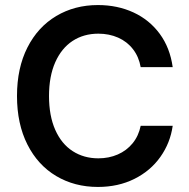

<svg xmlns="http://www.w3.org/2000/svg" viewBox="-20 -737 754 767"><path d="M373 -602.5Q314.5 -602.5 270 -573.5Q225.6 -544.4 200.7 -488.3Q175.8 -432.1 175.8 -353.5Q175.8 -274.4 200.7 -218.3Q225.6 -162.1 270.3 -133.3Q314.9 -104.5 373 -104.5Q415 -104.5 450.4 -119.9Q485.8 -135.3 509.8 -164.6Q533.7 -193.8 542 -234.4H669.9Q660.2 -166 620.8 -110.4Q581.5 -54.7 517.1 -22.5Q452.6 9.8 371.1 9.8Q277.8 9.8 204.3 -33.9Q130.9 -77.6 89.4 -159.9Q47.9 -242.2 47.9 -353.5Q47.9 -465.3 89.6 -547.4Q131.3 -629.4 204.8 -673.1Q278.3 -716.8 371.1 -716.8Q449.2 -716.8 513.2 -687.3Q577.1 -657.7 618.2 -601.8Q659.2 -545.9 669.9 -468.8H542Q534.7 -510.3 511.2 -540.5Q487.8 -570.8 451.9 -586.7Q416 -602.5 373 -602.5Z"/></svg>

Font: Pretendard GOV SemiBold
Style: Regular
Weight: 600
Designer: Base glyphs from Inter by Rasmus Andersson; Hangeul glyphs from Noto Sans CJK(Source Han Sans) by Jang Soo-young and Kan
Foundry: Kil Hyung-jin
Version: Version 1.309